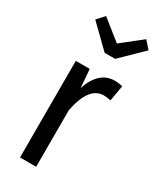

<svg xmlns="http://www.w3.org/2000/svg" viewBox="-199 -845 750 907"><g transform="rotate(30 175.5 -391.0)"><path d="M234 -628H177L60 -742L96 -782L205 -695L315 -782L351 -742ZM285 -538Q308 -538 328 -532L313 -447Q291 -452 275 -452Q194 -452 166 -309V0H78V-527H154L162 -427Q199 -538 285 -538Z"/></g></svg>

Font: Fira Sans Condensed
Style: Regular
Weight: 400
Width: 3
Designer: Carrois Corporate & Edenspiekermann AG
Foundry: Carrois Corporate GbR & Edenspiekermann AG
Version: Version 4.202;PS 004.202;hotconv 1.0.88;makeotf.lib2.5.64775